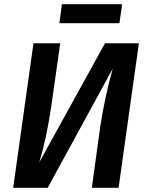

<svg xmlns="http://www.w3.org/2000/svg" viewBox="-20 -898 704 918"><path d="M547 0H419L460 -297Q480 -429 519 -570L208 0H43L140 -691H268L226 -396Q213 -308 199.5 -245.5Q186 -183 168 -122L482 -691H644ZM264 -787 276 -878H564L551 -787Z"/></svg>

Font: FiraGO Medium
Style: Italic
Weight: 500
Italic angle: -8°
Designer: bBox Type GmbH
Foundry: bBox Type GmbH
Version: Version 1.001